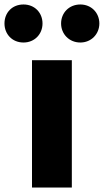

<svg xmlns="http://www.w3.org/2000/svg" viewBox="-71 -838 464 858"><path d="M72 0H250V-569H72ZM34 -648C84 -648 119 -686 119 -733C119 -781 84 -818 34 -818C-17 -818 -51 -781 -51 -733C-51 -686 -17 -648 34 -648ZM288 -648C337 -648 373 -686 373 -733C373 -781 337 -818 288 -818C238 -818 202 -781 202 -733C202 -686 238 -648 288 -648Z"/></svg>

Font: Noto Sans HK Black
Style: Regular
Weight: 900
Designer: Ryoko NISHIZUKA 西塚涼子 (kana, bopomofo & ideographs); Paul D. Hunt (Latin, Greek & Cyrillic); Sandoll Communications 산돌커뮤니
Foundry: Adobe
Version: Version 2.004;hotconv 1.0.118;makeotfexe 2.5.65603